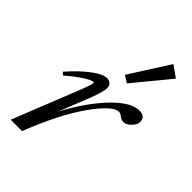

<svg xmlns="http://www.w3.org/2000/svg" viewBox="-208 -777 862 862"><g transform="rotate(45 223.0 -346.5)"><path d="M281.2 -483.9 248 -505.4 367.7 -693.4 421.9 -654.8ZM27.8 0 147 -299.3Q174.3 -367.7 174.3 -378.9Q174.3 -382.8 169.9 -382.8Q164.1 -382.8 150.1 -376.2Q136.2 -369.6 109.9 -351.1Q83.5 -332.5 53.7 -306.6L41 -317.9Q85 -368.7 129.6 -403.3Q174.3 -438 201.7 -438Q216.8 -438 225.3 -429.7Q233.9 -421.4 233.9 -406.7Q233.9 -377.9 200.7 -297.4L152.3 -176.3Q216.3 -294.9 285.6 -366.5Q355 -438 407.2 -438Q446.3 -438 446.3 -403.8Q446.3 -387.2 428.5 -368.7Q410.6 -350.1 393.6 -350.1Q379.9 -350.1 365.2 -361.3Q356 -369.1 346.7 -369.1Q307.6 -369.1 236.8 -269.3Q166 -169.4 100.1 0Z"/></g></svg>

Font: Elstob 14pt
Style: Italic
Weight: 400
Italic angle: -20°
Designer: Peter S. Baker
Version: Version 1.015